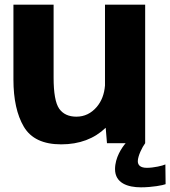

<svg xmlns="http://www.w3.org/2000/svg" viewBox="-20 -613 729 822"><path d="M438 0H518C501.5 19 472.5 62 472.5 111C472.5 171 527 189 583.5 189C631 189 678.5 180 689 175.5L688 91C676.5 96.5 638 105.5 609 105.5C581.5 105.5 570 94.5 570 77C570 55 589 16.5 601.5 0V-593H429.5V-247C426.5 -210 415 -180 394.5 -155.5C370.5 -127.5 341.5 -113.5 307 -113.5C274 -113.5 249.5 -125 233.5 -147.5C217.5 -170.5 209.5 -215 209.5 -280.5V-593H37.5V-272.5C37.5 -188 52.5 -120.5 82 -70.5C112 -20 165 5 242 5C320 5 383.5 -19 432.5 -66Z"/></svg>

Font: Anybody
Style: Bold
Weight: 700
Designer: Tyler Finck
Foundry: Etcetera Type Company
Version: Version 1.110